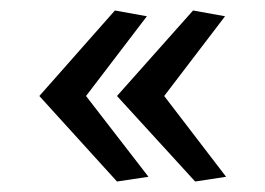

<svg xmlns="http://www.w3.org/2000/svg" viewBox="-20 -519 506 366"><path d="M203 -173 55 -336 199 -499 260 -488 144 -336 263 -182ZM352 -173 203 -336 348 -499 409 -488 293 -336 411 -182Z"/></svg>

Font: Rosario
Style: Regular
Weight: 400
Designer: Hector Gatti
Foundry: Omnibus-Type
Version: Version 1.002